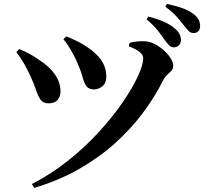

<svg xmlns="http://www.w3.org/2000/svg" viewBox="-20 -876 1040 962"><path d="M139.7 46.1Q238.7 -4.9 324.5 -73.7Q410.2 -142.6 478.8 -218.4Q547.5 -294.2 596.4 -365.9Q645.2 -437.6 671.4 -495.1Q697.6 -552.5 697.6 -583.8Q697.6 -601.5 678.9 -616Q660.3 -630.5 625.5 -644.1L629.1 -661.2Q646.2 -666.1 666.5 -668.2Q686.8 -670.4 707.2 -669Q730.6 -667.9 755.2 -655.3Q779.8 -642.6 800.9 -623.7Q822.1 -604.8 835 -584Q848 -563.1 848 -545.6Q848 -531.7 838.6 -521.5Q829.2 -511.2 817.4 -500.6Q805.6 -489.9 797.6 -473.9Q755.8 -390.4 696 -310.3Q636.1 -230.2 556.4 -158.5Q476.7 -86.7 376.1 -29.2Q275.5 28.3 151.3 65.5ZM222.5 -358.2Q196.5 -358.2 183.4 -376.5Q170.3 -394.7 160.4 -425.3Q150.6 -455.9 133.5 -492.4Q116 -530.6 98.1 -561.2Q80.3 -591.8 61.7 -614.8L75.6 -629.8Q104 -619.7 131.2 -604.2Q158.3 -588.7 175.8 -576Q226.9 -543.9 255 -503.2Q283.1 -462.5 283.1 -418.7Q283.4 -393.3 268.6 -375.7Q253.7 -358.2 222.5 -358.2ZM451 -428Q423.6 -428 411.8 -445.7Q400.1 -463.4 392.4 -493.5Q384.7 -523.6 368 -560.3Q360.4 -579.1 348.3 -601.6Q336.1 -624.2 323.1 -644.9Q310.1 -665.7 297.8 -678.6L311.7 -693.8Q342.6 -681.6 367.5 -669.2Q392.4 -656.9 419 -638.7Q461.6 -611 487.1 -574.7Q512.5 -538.4 512.5 -491.1Q512.5 -459.8 493.2 -443.9Q473.9 -428 451 -428ZM850.1 -638.7Q837.9 -638.7 827.6 -649Q817.2 -659.3 804.6 -676.8Q790.8 -697.3 770.2 -723.4Q749.7 -749.5 714.1 -779.3L723.7 -793.2Q766.1 -782 800.4 -767.3Q834.8 -752.6 857.7 -731.5Q874 -717.1 880.3 -703.5Q886.6 -689.8 886.6 -675.3Q886.6 -659.9 876.5 -649.3Q866.4 -638.7 850.1 -638.7ZM949.8 -710.4Q934.9 -710.4 924.7 -721.2Q914.4 -732.1 899.6 -750.9Q886 -768.7 866.8 -790.7Q847.6 -812.7 808.1 -842.9L817 -856.1Q859.8 -847.4 893.4 -835.3Q926.9 -823.2 947.3 -807.5Q966.9 -793.1 974.8 -777.9Q982.7 -762.7 982.7 -745.5Q982.7 -729.4 974 -719.9Q965.4 -710.4 949.8 -710.4Z"/></svg>

Font: Noto Serif KR ExtraLight
Style: Regular
Weight: 200
Designer: Ryoko NISHIZUKA 西塚涼子 (kana & ideographs); Frank Grießhammer (Latin, Greek & Cyrillic); Wenlong ZHANG 张文龙 (bopomofo); San
Foundry: Adobe
Version: Version 2.002-H1;hotconv 1.1.0;makeotfexe 2.6.0